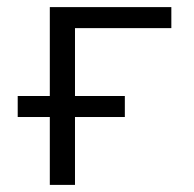

<svg xmlns="http://www.w3.org/2000/svg" viewBox="-20 -520 546 540"><path d="M120.1 -500H461.9V-440.9H190.9V-250H331.1V-190.9H190.9V0H120.1V-190.9H29.8V-250H120.1Z"/></svg>

Font: LT Superior
Style: Regular
Weight: 400
Designer: Daniel Lyons
Foundry: LyonsType
Version: Version 1.000